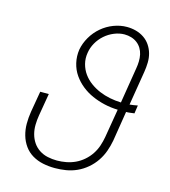

<svg xmlns="http://www.w3.org/2000/svg" viewBox="-111 -832 823 930"><g transform="rotate(15 300.0 -367.5)"><path d="M250 8H249Q219 8 190 2Q161 -4 136.5 -18.5Q112 -33 95.5 -56Q79 -79 71 -107Q63 -135 63 -165Q63 -195 68 -226L86 -331H129L110 -219Q106 -195 105.5 -171Q105 -147 111 -124.5Q117 -102 129.5 -83.5Q142 -65 161 -52.5Q180 -40 203 -35Q226 -30 250 -30Q273 -30 296.5 -34.5Q320 -39 341.5 -49Q363 -59 382 -75.5Q401 -92 414.5 -112.5Q428 -133 435.5 -155.5Q443 -178 447 -201L471 -344Q436 -345 403.5 -352.5Q371 -360 341.5 -373Q312 -386 287 -406Q262 -426 244 -452Q226 -478 218.5 -510.5Q211 -543 216 -577Q222 -610 240 -641Q258 -672 285 -695Q312 -718 345 -730.5Q378 -743 411 -743Q435 -743 457 -737Q479 -731 497.5 -718.5Q516 -706 528.5 -687.5Q541 -669 547 -647.5Q553 -626 552.5 -602Q552 -578 548 -554L520 -383Q530 -384 540 -385.5Q550 -387 560 -389L554 -348Q544 -347 534 -345.5Q524 -344 513 -344L489 -194Q484 -167 474.5 -140Q465 -113 448.5 -88.5Q432 -64 409 -44.5Q386 -25 359.5 -13Q333 -1 305 3.5Q277 8 250 8ZM477 -382 506 -561Q509 -578 509.5 -596Q510 -614 506.5 -630.5Q503 -647 494.5 -661Q486 -675 473 -685Q460 -695 443.5 -700Q427 -705 409 -705Q384 -705 358 -694.5Q332 -684 311 -665.5Q290 -647 276.5 -623Q263 -599 259 -573Q254 -544 261 -517Q268 -490 283.5 -468.5Q299 -447 321 -431Q343 -415 368 -404.5Q393 -394 420.5 -388.5Q448 -383 477 -382Z"/></g></svg>

Font: Iosevka SS04 XLt Ex Obl
Style: Regular
Weight: 200
Width: 7
Italic angle: -9°
Monospace: yes
Designer: Belleve Invis
Foundry: Belleve Invis
Version: Version 19.0.0; ttfautohint (v1.8.4)